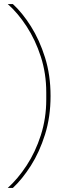

<svg xmlns="http://www.w3.org/2000/svg" viewBox="-20 -780 372 938"><path d="M227 -311Q227 -209 200 -123Q173 -37 131 29Q89 95 43 138H18Q67 94 110 28.5Q153 -37 179.5 -119.5Q206 -202 206 -294V-328Q206 -421 179.5 -503Q153 -585 110 -651Q67 -717 18 -760H43Q89 -718 131 -651.5Q173 -585 200 -499Q227 -413 227 -311Z"/></svg>

Font: IBM Plex Sans Thin
Style: Regular
Weight: 250
Designer: Mike Abbink, Paul van der Laan, Pieter van Rosmalen
Foundry: Bold Monday
Version: Version 3.201